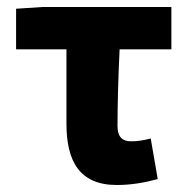

<svg xmlns="http://www.w3.org/2000/svg" viewBox="-20 -517 536 549"><path d="M314 12C359 12 398 4 431 -5L411 -121C388 -115 372 -113 355 -113C332 -113 316 -123 316 -157C316 -212 318 -294 322 -376H470V-497H101L26 -492V-376H170V-163C170 -58 206 12 314 12Z"/></svg>

Font: Source Sans Pro
Style: Bold
Weight: 700
Designer: Paul D. Hunt
Foundry: Adobe Systems Incorporated
Version: Version 3.006;hotconv 1.0.111;makeotfexe 2.5.65597